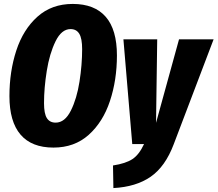

<svg xmlns="http://www.w3.org/2000/svg" viewBox="-20 -733 1107 977"><path d="M575 -451Q575 -326 539.5 -219Q504 -112 431.5 -47Q359 18 252 18Q141 18 84.5 -48Q28 -114 28 -244Q28 -369 63 -476Q98 -583 170.5 -648Q243 -713 350 -713Q461 -713 518 -647.5Q575 -582 575 -451ZM204 -208Q204 -155 218.5 -132Q233 -109 263 -109Q310 -109 340.5 -170Q371 -231 384.5 -317.5Q398 -404 398 -483Q398 -537 383.5 -561Q369 -585 339 -585Q293 -585 262.5 -522.5Q232 -460 218 -372.5Q204 -285 204 -208ZM864 1Q821 115 746.5 166.5Q672 218 557 224L555 109Q620 99 654 76.5Q688 54 713 0H653L608 -533H780L774 -108L891 -533H1067Z"/></svg>

Font: Fira Sans Extra Condensed ExtraBold
Style: Italic
Weight: 800
Width: 3
Italic angle: -8°
Designer: Carrois Corporate & Edenspiekermann AG
Foundry: Carrois Corporate GbR & Edenspiekermann AG
Version: Version 4.203